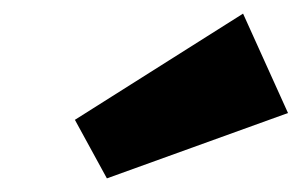

<svg xmlns="http://www.w3.org/2000/svg" viewBox="-20 -773 443 282"><path d="M337 -753 403 -607 137 -511 90 -597Z"/></svg>

Font: Exo 2 Black
Style: Italic
Weight: 900
Italic angle: -8°
Designer: Natanael Gama
Foundry: Natanael Gama
Version: Version 2.010